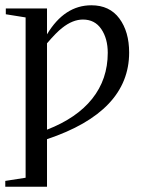

<svg xmlns="http://www.w3.org/2000/svg" viewBox="-23 -491 543 727"><path d="M323 -471Q392 -471 429 -421Q466 -371 466 -292Q466 -68 155 36V216H-3V194L74 182V-425L-1 -437V-459H155V-361Q221 -471 323 -471ZM385 -291Q385 -345 360.5 -381Q336 -417 291 -417Q252 -417 212 -385Q191 -369 155 -327V0Q268 -44 326 -117Q385 -191 385 -291Z"/></svg>

Font: Libra Serif Modern
Style: Regular
Weight: 400
Designer: Stefan Peev, Context Ltd
Foundry: Stefan Peev, Context Ltd
Version: Version 1.000